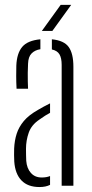

<svg xmlns="http://www.w3.org/2000/svg" viewBox="-20 -768 381 794"><path d="M39 -100Q38.5 -115 38.2 -126.8Q38 -138.5 38.5 -153.5Q40 -187 49 -215Q58 -243 78.5 -267.5Q99 -292 137 -313.5Q148 -320 160.8 -327Q173.5 -334 187 -340.5V-301.5Q177.5 -296.5 166.5 -289.5Q155.5 -282.5 143 -273.5Q110 -251.5 98.8 -219.2Q87.5 -187 87.5 -152.5Q87.5 -138.5 87.8 -125.8Q88 -113 88.5 -103Q91 -71.5 107.8 -52.8Q124.5 -34 152.5 -34Q172.5 -34 187 -40V-3.5Q169 5.5 143.5 5.5Q95 5.5 68.8 -21.8Q42.5 -49 39 -100ZM48.5 -401Q47 -429 47 -452.5Q47 -476 47.5 -496.5Q49.5 -547.5 71.8 -574Q94 -600.5 147 -605.5V-564.5Q124.5 -561 110.8 -547.2Q97 -533.5 96 -504.5Q95 -486 94.8 -466.8Q94.5 -447.5 95 -430.5Q95.5 -413.5 96 -401ZM235 0V-499.5Q235 -528 226 -543.2Q217 -558.5 194.5 -563.5V-605.5Q245 -600.5 264.2 -573.5Q283.5 -546.5 283.5 -492V0ZM153 -640 231 -748H274.5L196.5 -640Z"/></svg>

Font: Big Shoulders Stencil Text Thin ExtraLight
Style: Regular
Weight: 250
Version: Version 2.001